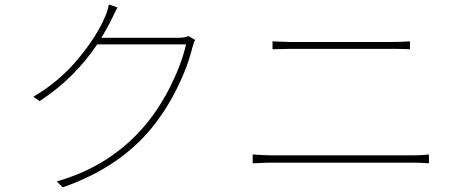

<svg xmlns="http://www.w3.org/2000/svg" viewBox="-20 -806 2040 850"><path d="M814.5 -646.5 843.8 -628.9Q837.9 -619.1 831.1 -593.8Q809.6 -506.8 762.2 -412.1Q714.8 -317.4 651.4 -239.3Q508.8 -64.5 257.8 23.4L231.4 -2.9Q472.7 -71.3 627 -256.8Q689.5 -333 736.8 -428.7Q784.2 -524.4 803.7 -609.4H410.2Q309.6 -459 155.3 -358.4L127.9 -377.9Q243.2 -445.3 326.7 -546.4Q410.2 -647.5 445.3 -732.4Q457 -757.8 461.9 -786.1L500 -773.4Q495.1 -763.7 484.9 -743.2Q474.6 -722.7 472.7 -717.8Q455.1 -681.6 428.7 -638.7H769.5Q798.8 -638.7 814.5 -646.5Z M1098.6 -83V-122.1Q1157.2 -118.2 1182.6 -118.2H1806.6Q1846.7 -118.2 1878.9 -122.1V-83Q1841.8 -85.9 1806.6 -85.9H1182.6Q1168 -85.9 1154.3 -85.4Q1140.6 -85 1124.5 -84Q1108.4 -83 1098.6 -83ZM1186.5 -587.9V-623Q1189.5 -623 1218.3 -621.6Q1247.1 -620.1 1265.6 -620.1H1709Q1755.9 -620.1 1794.9 -623V-587.9Q1768.6 -589.8 1709 -589.8H1265.6Q1241.2 -589.8 1186.5 -587.9Z"/></svg>

Font: Gen Shin Gothic Monospace ExtraLight
Style: Regular
Weight: 200
Designer: [Source Han Sans]
Ryoko NISHIZUKA  (kana & ideographs); Paul D. Hunt (Latin, Greek & Cyrillic); Wenlong ZHANG  (bopomofo
Version: Version 1.002.20150607